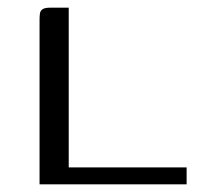

<svg xmlns="http://www.w3.org/2000/svg" viewBox="-20 -480 517 500"><path d="M159 -460V-44H466V0H83V-427Q83 -438 84 -445Q85 -452 91 -456Q97 -460 110 -460Z"/></svg>

Font: Genos
Style: Regular
Weight: 400
Designer: Robert E. Leuschke
Foundry: Robert E. Leuschke
Version: Version 1.010